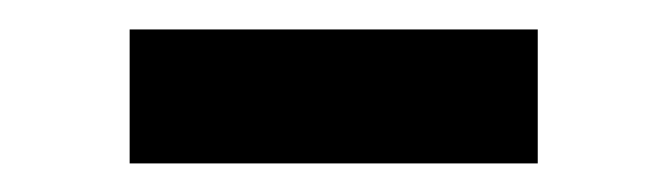

<svg xmlns="http://www.w3.org/2000/svg" viewBox="-20 -745 462 133"><path d="M352.5 -724.6V-631.8H69.8V-724.6Z"/></svg>

Font: Inter 20pt
Style: Bold
Weight: 700
Version: Version 4.001;git-66647c0bb